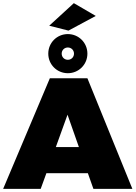

<svg xmlns="http://www.w3.org/2000/svg" viewBox="-30 -1197 859 1217"><path d="M577 -1096 438 -1177 282 -1034 404 -1003ZM400 -733C469 -733 524 -788 524 -857C524 -926 469 -981 400 -981C331 -981 276 -926 276 -857C276 -788 331 -733 400 -733ZM400 -896C422 -896 439 -879 439 -857C439 -835 422 -818 400 -818C378 -818 361 -835 361 -857C361 -879 378 -896 400 -896ZM562 0H809L524 -701H286L-10 0H228L264 -99H527ZM324 -265 398 -470 470 -265Z"/></svg>

Font: Montserrat arm Black
Style: Regular
Weight: 900
Designer: Julieta Ulanovsky
Foundry: Julieta Ulanovsky
Version: Version 6.000;PS 006.000;hotconv 1.0.88;makeotf.lib2.5.64775